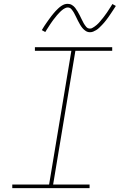

<svg xmlns="http://www.w3.org/2000/svg" viewBox="-20 -981 640 1001"><path d="M44 0V-19H236L352 -716H162V-735H565V-716H373L257 -19H447V0ZM449 -813Q437 -813 427 -819.5Q417 -826 410 -834.5Q403 -843 397.5 -852.5Q392 -862 386.5 -872.5Q381 -883 376 -894Q371 -905 365.5 -914.5Q360 -924 352.5 -933Q345 -942 333 -942Q328 -942 325.5 -941Q323 -940 318.5 -938Q314 -936 309 -932.5Q304 -929 298 -923.5Q292 -918 289 -914.5Q286 -911 283 -908Q280 -905 277 -901.5Q274 -898 271.5 -894.5Q269 -891 265.5 -887Q262 -883 259 -879Q256 -875 252.5 -870Q249 -865 245.5 -860Q242 -855 238.5 -849.5Q235 -844 231.5 -838.5Q228 -833 224 -827Q220 -821 216 -814L198 -824Q205 -836 211.5 -846Q218 -856 224.5 -865Q231 -874 237 -882.5Q243 -891 248.5 -898Q254 -905 259.5 -911.5Q265 -918 270 -923.5Q275 -929 283.5 -937Q292 -945 300.5 -950.5Q309 -956 316.5 -958.5Q324 -961 333 -961Q345 -961 355 -955Q365 -949 372 -940Q379 -931 384.5 -921.5Q390 -912 395.5 -901.5Q401 -891 406 -880Q411 -869 416.5 -859.5Q422 -850 429.5 -841Q437 -832 449 -832Q454 -832 456.5 -833Q459 -834 463.5 -836.5Q468 -839 473 -842.5Q478 -846 484 -851Q490 -856 493 -859.5Q496 -863 499 -866Q502 -869 504.5 -872.5Q507 -876 510 -879.5Q513 -883 516.5 -887Q520 -891 523 -895.5Q526 -900 529.5 -904.5Q533 -909 536.5 -914Q540 -919 543.5 -924.5Q547 -930 550.5 -935.5Q554 -941 558 -947Q562 -953 566 -960L584 -950Q577 -939 570 -928.5Q563 -918 557 -909Q551 -900 545 -891.5Q539 -883 533.5 -876Q528 -869 522.5 -862.5Q517 -856 512 -851Q507 -846 498.5 -837.5Q490 -829 481.5 -824Q473 -819 465.5 -816Q458 -813 449 -813Z"/></svg>

Font: Iosevka SS04 Th Ex Obl
Style: Regular
Weight: 100
Width: 7
Italic angle: -9°
Monospace: yes
Designer: Belleve Invis
Foundry: Belleve Invis
Version: Version 19.0.0; ttfautohint (v1.8.4)